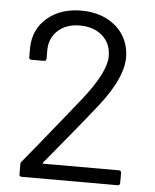

<svg xmlns="http://www.w3.org/2000/svg" viewBox="-51 -752 644 796"><g transform="rotate(5 270.5 -354.0)"><path d="M154 -62H468Q478 -62 478 -52V-10Q478 0 468 0H69Q59 0 59 -10V-52Q59 -59 64 -64Q98 -104 217 -252L291 -344Q385 -463 385 -529Q385 -582 349 -614Q313 -646 255 -646Q198 -646 163 -613.5Q128 -581 129 -528V-497Q129 -487 119 -487H67Q57 -487 57 -497V-537Q59 -614 114.5 -661Q170 -708 255 -708Q315 -708 361 -685Q407 -662 432 -621.5Q457 -581 457 -530Q457 -445 363 -325Q314 -262 174 -93L152 -67Q149 -62 154 -62Z"/></g></svg>

Font: Amber EN
Style: Regular
Weight: 400
Designer: Jeremy Tribby
Foundry: Tribby Type Co.
Version: Version 1.403 November 24, 2021